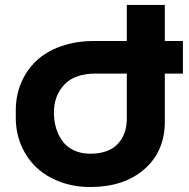

<svg xmlns="http://www.w3.org/2000/svg" viewBox="-20 -747 766 777"><path d="M493.2 -449.2H368.2Q282.2 -449.2 240.2 -404.5Q198.2 -359.9 198.2 -291Q198.2 -258.8 206.5 -230.2Q214.8 -201.7 231.7 -177.5Q248.5 -153.3 277.8 -139.2Q307.1 -125 345.2 -125Q418.9 -125 456.1 -164.1Q493.2 -203.1 493.2 -268.1ZM360.8 -581.1H493.2V-727.1H647V-581.1H720.2V-449.2H647V-254.9Q647 -134.8 564.5 -62.5Q481.9 9.8 345.2 9.8Q278.8 9.8 222.4 -11.5Q166 -32.7 127 -69.8Q87.9 -106.9 65.9 -158.7Q43.9 -210.4 43.9 -270V-300.8Q43.9 -360.8 65.7 -412.1Q87.4 -463.4 127.2 -501Q167 -538.6 227.1 -559.8Q287.1 -581.1 360.8 -581.1Z"/></svg>

Font: Telcell.Market
Style: Bold
Weight: 700
Designer: Rasmus Andersson, Sedrak Mkrtchyan
Version: Version 3.019;git-0a5106e0b